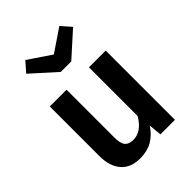

<svg xmlns="http://www.w3.org/2000/svg" viewBox="-233 -911 1037 1037"><g transform="rotate(-45 285.5 -392.5)"><path d="M496 0H385L378 -74Q348 -29 309 -7Q270 15 216 15Q145 15 107 -28.5Q69 -72 69 -149V-529H197V-165Q197 -119 212 -100.5Q227 -82 261 -82Q324 -82 368 -157V-529H496ZM462 -744 323 -619H243L104 -744L153 -800L283 -712L413 -800Z"/></g></svg>

Font: Fira Sans Medium
Style: Regular
Weight: 500
Designer: bBox Type GmbH & Carrois Corporate GbR & Edenspiekermann AG
Foundry: bBox Type GmbH & Carrois Corporate GbR & Edenspiekermann AG
Version: Version 4.301